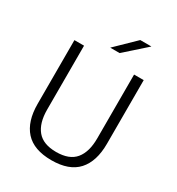

<svg xmlns="http://www.w3.org/2000/svg" viewBox="-196 -946 994 1080"><g transform="rotate(30 301.0 -406.0)"><path d="M301 11Q186.5 11 131.2 -50Q76 -111 76 -225.5V-639H138.5V-224Q138.5 -136.5 177.5 -89.5Q216.5 -42.5 301 -42.5Q386 -42.5 424.8 -89.5Q463.5 -136.5 463.5 -224V-639H526V-225.5Q526 -111 470.8 -50Q415.5 11 301 11ZM272.5 -704 396.5 -824.5H468V-823.5L332.5 -703H272.5Z"/></g></svg>

Font: Anek Malayalam Medium Light
Style: Regular
Weight: 300
Version: Version 1.003